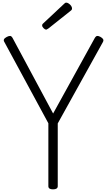

<svg xmlns="http://www.w3.org/2000/svg" viewBox="-20 -1419 811 1453"><path d="M381 14Q346 14 346 -10V-486L12 -1103Q6 -1113 10.5 -1122Q15 -1131 32 -1140Q48 -1148 57.5 -1147Q67 -1146 75 -1132L382 -560L697 -1131Q706 -1146 715.5 -1147Q725 -1148 740 -1140Q756 -1131 760.5 -1122Q765 -1113 760 -1103L417 -485V-10Q417 14 381 14ZM330 -1195Q320 -1195 309.5 -1206Q299 -1217 299 -1226Q299 -1229 300 -1233Q301 -1237 306 -1241L464 -1389Q469 -1394 472.5 -1396.5Q476 -1399 482 -1399Q490 -1399 500.5 -1392Q511 -1385 518 -1375Q525 -1365 525 -1356Q525 -1350 523 -1346Q521 -1342 513 -1336L347 -1204Q341 -1201 337 -1198Q333 -1195 330 -1195Z"/></svg>

Font: Playwrite BR Light
Style: Regular
Weight: 300
Version: Version 1.003